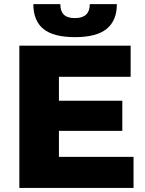

<svg xmlns="http://www.w3.org/2000/svg" viewBox="-20 -925 715 945"><path d="M75.2 0V-700.2H623V-546.9H270V-429.2H582V-280.8H270V-152.8H637.2V0ZM349.1 -742.2Q242.2 -742.2 193.1 -783Q144 -823.7 144 -904.8H276.9Q276.9 -870.1 294.2 -853Q311.5 -835.9 349.1 -835.9Q421.9 -835.9 421.9 -904.8H555.2Q555.2 -824.2 505.4 -783.2Q455.6 -742.2 349.1 -742.2Z"/></svg>

Font: Montserrat ExtraBold
Style: Regular
Weight: 800
Designer: Julieta Ulanovsky
Foundry: Julieta Ulanovsky
Version: Version 9.000